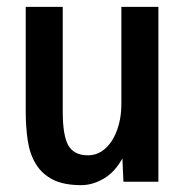

<svg xmlns="http://www.w3.org/2000/svg" viewBox="-20 -546 540 560"><path d="M55 -526H163V-221Q163 -150 179.5 -121.5Q196 -93 237 -93Q258 -93 275.5 -104Q293 -115 306 -135Q319 -155 326.5 -182.5Q334 -210 334 -243V-526H442V-16H340L337 -84Q315 -44 282.5 -25Q250 -6 217 -6Q166 -6 134.5 -22Q103 -38 85 -67Q67 -96 61 -135.5Q55 -175 55 -223Z"/></svg>

Font: D2Coding ligature
Style: Bold
Weight: 700
Monospace: yes
Designer: Yong-Rak Park; Jeong-Hwan Yoon; Sang-Min Lee;
Foundry: NHN Corporation
Version: Version 1.3.2; Build 20180524